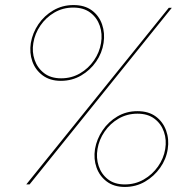

<svg xmlns="http://www.w3.org/2000/svg" viewBox="-20 -730 720 760"><path d="M102 -560Q96 -521 108 -487Q120 -453 149 -431.5Q178 -410 221 -410Q265 -410 301 -431Q337 -452 360.5 -486Q384 -520 390 -560Q396 -599 384 -633.5Q372 -668 343.5 -689Q315 -710 271 -710Q227 -710 191 -689Q155 -668 132 -634Q109 -600 102 -560ZM112 -560Q118 -597 140 -629Q162 -661 195.5 -680.5Q229 -700 270 -700Q311 -700 337.5 -680Q364 -660 375 -628Q386 -596 380 -560Q374 -523 352 -491Q330 -459 296.5 -439.5Q263 -420 222 -420Q181 -420 154.5 -440.5Q128 -461 117 -493Q106 -525 112 -560ZM356 -140Q350 -101 362 -67Q374 -33 402.5 -11.5Q431 10 474 10Q518 10 554 -11Q590 -32 614 -66Q638 -100 644 -140Q650 -179 637.5 -213.5Q625 -248 596.5 -269Q568 -290 524 -290Q480 -290 444.5 -269Q409 -248 386 -214Q363 -180 356 -140ZM366 -140Q372 -177 394 -209Q416 -241 449.5 -260.5Q483 -280 524 -280Q565 -280 591.5 -260Q618 -240 629 -208Q640 -176 634 -140Q628 -103 605.5 -71Q583 -39 549 -19.5Q515 0 474 0Q433 0 407 -20.5Q381 -41 370.5 -73Q360 -105 366 -140ZM648 -699 84 0H97L660 -699Z"/></svg>

Font: Jost* 200 Hairline Italic
Style: Italic
Weight: 100
Italic angle: -10°
Version: Version 3.200; ttfautohint (v0.97) -l 8 -r 50 -G 200 -x 14 -